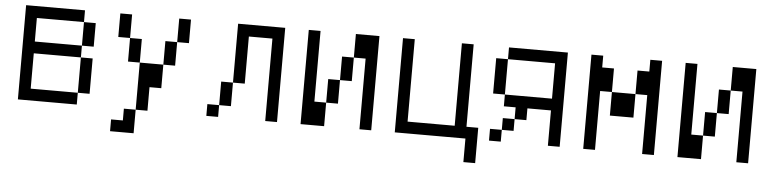

<svg xmlns="http://www.w3.org/2000/svg" viewBox="-41 -695 4083 1015"><g transform="rotate(5 2000.0 -187.5)"><path d="M62.5 -500Q62.5 -500 62.5 0H375V-62.5H125V-250H375V-62.5H437.5V-250H375V-312.5H125Q125 -312.5 125 -437.5H375Q375 -437.5 375 -312.5H437.5Q437.5 -312.5 437.5 -437.5H375V-500Z M625 62.5H562.5V125H687.5Q687.5 125 687.5 0H625ZM687.5 0H750Q750 0 750 -125H812.5Q812.5 -125 812.5 -250H687.5Q687.5 -250 687.5 0ZM687.5 -250Q687.5 -250 687.5 -375H625Q625 -375 625 -250ZM812.5 -250H875Q875 -250 875 -375H812.5Q812.5 -375 812.5 -250ZM625 -375Q625 -375 625 -500H562.5Q562.5 -500 562.5 -375ZM875 -375H937.5Q937.5 -375 937.5 -500H875Q875 -500 875 -375Z M1125 -62.5H1062.5V0H1125ZM1125 -62.5H1187.5Q1187.5 -62.5 1187.5 -187.5H1125Q1125 -187.5 1125 -62.5ZM1375 -437.5V0H1437.5Q1437.5 0 1437.5 -500H1187.5V-187.5H1250Q1250 -187.5 1250 -437.5Z M1562.5 -500Q1562.5 -500 1562.5 0H1687.5Q1687.5 0 1687.5 -125H1625Q1625 -125 1625 -500ZM1875 -375Q1875 -375 1875 0H1937.5Q1937.5 0 1937.5 -500H1812.5Q1812.5 -500 1812.5 -375H1750Q1750 -375 1750 -250H1687.5Q1687.5 -250 1687.5 -125H1750Q1750 -125 1750 -250H1812.5Q1812.5 -250 1812.5 -375Z M2437.5 0Q2437.5 0 2437.5 125H2500V-62.5H2437.5V-500H2375V-62.5H2125V-500H2062.5Q2062.5 -500 2062.5 0Z M2625 -62.5H2562.5V0H2625ZM2625 -62.5H2687.5V-125H2625ZM2875 -187.5V0H2937.5Q2937.5 0 2937.5 -500H2625V-437.5H2562.5V-250H2625V-187.5H2687.5V-125H2750V-187.5ZM2625 -250V-437.5H2875V-250Z M3062.5 -500Q3062.5 -500 3062.5 0H3125V-312.5H3187.5Q3187.5 -312.5 3187.5 -187.5H3312.5Q3312.5 -187.5 3312.5 -312.5H3187.5Q3187.5 -312.5 3187.5 -437.5H3125V-500ZM3375 -312.5V0H3437.5Q3437.5 0 3437.5 -500H3375V-437.5H3312.5Q3312.5 -437.5 3312.5 -312.5Z M3562.5 -500Q3562.5 -500 3562.5 0H3687.5Q3687.5 0 3687.5 -125H3625Q3625 -125 3625 -500ZM3875 -375Q3875 -375 3875 0H3937.5Q3937.5 0 3937.5 -500H3812.5Q3812.5 -500 3812.5 -375H3750Q3750 -375 3750 -250H3687.5Q3687.5 -250 3687.5 -125H3750Q3750 -125 3750 -250H3812.5Q3812.5 -250 3812.5 -375Z"/></g></svg>

Font: BFUnifontExMono
Style: Regular
Weight: 500
Version: Version 15.0.06